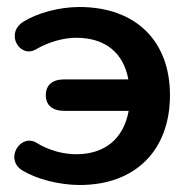

<svg xmlns="http://www.w3.org/2000/svg" viewBox="-20 -519 552 549"><path d="M208 10C367 10 466 -89 466 -247C466 -403 367 -499 207 -499C148 -499 85 -481 47 -457C-7 -423 37 -351 83 -378C119 -399 161 -411 198 -411C281 -411 333 -368 347 -292H164C130 -292 111 -276 111 -247C111 -218 130 -202 164 -202H348C333 -122 280 -78 198 -78C161 -78 119 -89 84 -111C38 -138 -9 -63 45 -31C85 -7 149 10 208 10Z"/></svg>

Font: SN Pro SemiBold
Style: Regular
Weight: 600
Designer: Tobias Whetton
Foundry: Supernotes
Version: Version 1.003;Glyphs 3.3 (3324)